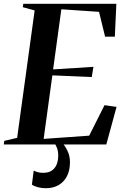

<svg xmlns="http://www.w3.org/2000/svg" viewBox="-38 -763 656 1014"><path d="M-18 0 -15.5 -19 52.5 -35 145 -708 82.5 -725 85 -743H576.5L568.5 -569.5H517L485 -700.5L286 -714L242.5 -396.5L455.5 -410L446.5 -356L238.5 -365L192.5 -29.5L433 -46.5L514 -207.5L577.5 -198.5L523.5 0ZM268.5 -15 287.5 -13Q304.5 5.5 318 32.8Q331.5 60 331.5 93.5Q331.5 136.5 315.8 167.2Q300 198 271.5 214.5Q243 231 204 231Q182.5 231 163 226Q143.5 221 130.5 212L140 138Q149 143 163 146.8Q177 150.5 195 149.5Q229.5 149 249.5 125Q269.5 101 269.5 58.5Q269.5 34 261.8 15.8Q254 -2.5 247 -13Z"/></svg>

Font: Merriweather 144pt SemiBold
Style: Italic
Weight: 600
Italic angle: -7.8°
Version: Version 2.101